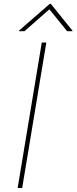

<svg xmlns="http://www.w3.org/2000/svg" viewBox="-20 -940 383 960"><path d="M211.6 -727.3 90.9 0H68.2L188.9 -727.3ZM102.5 -784.1 226.8 -893.5 315.6 -784.1H342.6L342.1 -786.9L234.3 -920.5H228.6L75 -786.9L75.5 -784.1Z"/></svg>

Font: Inter Thin  BETA
Style: Italic
Weight: 100
Italic angle: -9.39999°
Designer: Rasmus Andersson
Foundry: rsms
Version: Version 3.011;git-f93a4a705